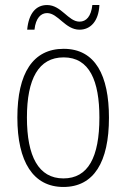

<svg xmlns="http://www.w3.org/2000/svg" viewBox="-20 -733 502 763"><path d="M88 -615H117C122 -662 143 -681 167 -681C211 -681 239 -615 296 -615C339 -615 372 -648 375 -713H347C342 -668 323 -647 296 -647C251 -647 224 -713 167 -713C123 -713 94 -680 88 -615ZM413 -265C413 -433 359 -539 233 -539C111 -539 49 -442 49 -266C49 -90 112 10 232 10C353 10 413 -89 413 -265ZM87 -266C87 -419 133 -505 233 -505C336 -505 375 -411 375 -266C375 -108 330 -24 232 -24C133 -24 87 -112 87 -266Z"/></svg>

Font: Noto Sans Gujarati Condensed ExtraLight
Style: Regular
Weight: 200
Width: 3
Designer: Jelle Bosma - Monotype Design Team, Universal Thirst
Foundry: Monotype Imaging Inc.
Version: Version 2.106